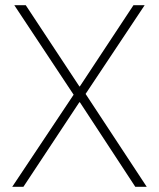

<svg xmlns="http://www.w3.org/2000/svg" viewBox="-20 -718 611 738"><path d="M544 0H500L287 -325H285L70 0H27L263 -354L35 -698H79L285 -386H287L493 -698H536L309 -357Z"/></svg>

Font: IBM Plex Sans ExtLt
Style: Regular
Weight: 200
Designer: Mike Abbink, Paul van der Laan, Pieter van Rosmalen
Foundry: Bold Monday
Version: Version 3.005